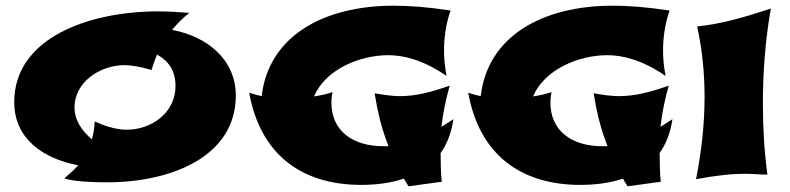

<svg xmlns="http://www.w3.org/2000/svg" viewBox="-20 -612 2779 675"><path d="M641 -567C603 -570 568 -572 535 -572C295 -572 30 -480 30 -253C30 -124 132 -54 255 -31C241 -15 224 0 206 15C237 26 303 29 356 29C583 29 809 -62 809 -276C809 -403 708 -484 585 -507C603 -529 623 -549 646 -567ZM597 -310C597 -214 511 -156 426 -156C398 -156 361 -163 313 -185C312 -163 309 -142 303 -122C267 -153 242 -190 242 -234C242 -326 335 -383 417 -383C438 -383 468 -379 513 -366C518 -385 525 -403 532 -420C571 -399 597 -365 597 -310Z M1574 -193 1532 -166C1537 -213 1547 -261 1561 -311C1497 -288 1441 -274 1386 -274C1362 -274 1331 -278 1297 -284C1308 -216 1322 -158 1346 -98H1327C1225 -98 1145 -148 1145 -252C1145 -261 1146 -274 1149 -288C1127 -281 1105 -276 1084 -273C1123 -366 1242 -418 1345 -418C1398 -418 1467 -402 1550 -345C1543 -382 1541 -409 1541 -433C1541 -481 1548 -529 1564 -575C1485 -587 1421 -592 1364 -592C1116 -592 924 -484 900 -274C886 -277 871 -281 856 -286C895 -70 1039 38 1250 38C1296 38 1350 33 1400 16L1416 43L1533 27C1530 0 1529 -42 1529 -74C1551 -105 1567 -144 1574 -193Z M2344 -193 2302 -166C2307 -213 2317 -261 2331 -311C2267 -288 2211 -274 2156 -274C2132 -274 2101 -278 2067 -284C2078 -216 2092 -158 2116 -98H2097C1995 -98 1915 -148 1915 -252C1915 -261 1916 -274 1919 -288C1897 -281 1875 -276 1854 -273C1893 -366 2012 -418 2115 -418C2168 -418 2237 -402 2320 -345C2313 -382 2311 -409 2311 -433C2311 -481 2318 -529 2334 -575C2255 -587 2191 -592 2134 -592C1886 -592 1694 -484 1670 -274C1656 -277 1641 -281 1626 -286C1665 -70 1809 38 2020 38C2066 38 2120 33 2170 16L2186 43L2303 27C2300 0 2299 -42 2299 -74C2321 -105 2337 -144 2344 -193Z M2690 -582C2590 -549 2516 -528 2431 -519C2449 -437 2457 -353 2457 -270C2457 -171 2445 -73 2427 18C2491 6 2547 -1 2600 -1C2630 -1 2654 2 2678 2C2667 -79 2662 -164 2662 -249C2662 -362 2671 -474 2690 -582Z"/></svg>

Font: Shojumaru
Style: Regular
Weight: 400
Designer: Astigmatic (AOETI)
Foundry: Astigmatic (AOETI)
Version: Version 1.000